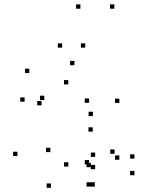

<svg xmlns="http://www.w3.org/2000/svg" viewBox="-20 -848 660 889"><path d="M419.1 16V-4H399.1V16ZM602.5 -36.6V-56.6H582.5V-36.6ZM602.5 -113.5V-133.5H582.5V-113.5ZM510.5 -135.9V-155.9H490.5V-135.9ZM532.6 -108.3V-128.3H512.6V-108.3ZM532.6 -371.3V-391.3H512.6V-371.3ZM324.6 -546.1V-566.1H304.6V-546.1ZM115.6 -509.9V-529.9H95.6V-509.9ZM93.9 -377.1V-397.1H73.9V-377.1ZM172.4 -360.2V-380.2H152.4V-360.2ZM185.1 -384.9V-404.9H165.1V-384.9ZM296.2 -457.2V-477.2H276.2V-457.2ZM392.4 -372.1V-392.1H372.4V-372.1ZM392.4 -87V-107H372.4V-87ZM400.8 -73.9V-93.9H380.8V-73.9ZM400.8 16V-4H380.8V16ZM420.6 -64.5V-84.5H400.6V-64.5ZM420.6 -121.7V-141.7H400.6V-121.7ZM296.4 -76.8V-96.8H276.4V-76.8ZM213.2 -143.8V-163.8H193.2V-143.8ZM409.5 -238.5V-258.5H389.5V-238.5ZM410.2 -310.6V-330.6H390.2V-310.6ZM60.8 -125.4V-145.4H40.8V-125.4ZM215.9 21.5V1.5H195.9V21.5ZM267.6 -627.4V-647.4H247.6V-627.4ZM352.3 -807.7V-827.7H332.3V-807.7ZM509.4 -807.7V-827.7H489.4V-807.7ZM374.6 -627.4V-647.4H354.6V-627.4Z"/></svg>

Font: Monaspace Xenon Dots Var
Style: Regular
Weight: 400
Designer: Riley Cran and the Lettermatic Team
Version: Version 1.100 (Monaspace Xenon Dots)